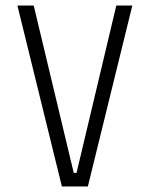

<svg xmlns="http://www.w3.org/2000/svg" viewBox="-20 -675 540 695"><path d="M43 -655H102L247 -49H257L401 -655H459L298 0H204Z"/></svg>

Font: Lekton
Style: Regular
Weight: 400
Designer: Paolo Mazzetti, Luciano Perondi, Raffaele Flato, Elena Papassissa, Emilio Macchia, Michela Povoleri, Tobias Seemiller, R
Version: Version 34.000